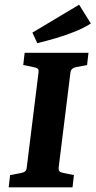

<svg xmlns="http://www.w3.org/2000/svg" viewBox="-20 -798 407 818"><path d="M17 0 23 -52 70 -61Q81 -63 87 -68Q93 -73 94 -85L144 -488Q146 -501 140.5 -505.5Q135 -510 123 -512L79 -521L85 -573H357L351 -521L304 -512Q294 -510 288 -505Q282 -500 280 -488L230 -85Q229 -72 234 -67.5Q239 -63 251 -61L295 -52L289 0ZM139 -614 118 -659 317 -778 367 -698Q340 -680 300.5 -664Q261 -648 218.5 -635.5Q176 -623 139 -614Z"/></svg>

Font: Yrsa
Style: Italic
Weight: 400
Italic angle: -7.10001°
Designer: Anna Giedrys (Yrsa+Rasa design), David Brezina (Yrsa art-direction, Rasa art-direction, design)
Foundry: Rosetta Type Foundry
Version: Version 2.004